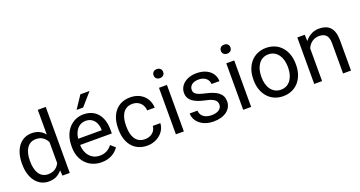

<svg xmlns="http://www.w3.org/2000/svg" viewBox="-42 -1395 3841 2050"><g transform="rotate(-20 1878.0 -370.0)"><path d="M46.9 -258.3C46.9 -103 127.4 9.8 252.9 9.8C318.4 9.8 365.7 -14.2 400.4 -55.7C401.9 -58.1 403.8 -60.1 405.3 -62.5L409.7 0H492.7V-750H402.3V-468.8C401.4 -469.7 400.4 -470.7 399.9 -472.2C365.7 -514.2 317.4 -538.1 253.9 -538.1C127.4 -538.1 46.9 -430.7 46.9 -268.6ZM137.2 -268.6C137.2 -377.4 179.2 -463.4 274.9 -463.4C322.3 -463.4 356 -445.8 378.9 -418.9C388.2 -408.2 396 -396 402.3 -382.8V-145C395 -129.9 386.2 -116.7 375.5 -105.5C351.6 -80.6 318.8 -65.4 273.9 -65.4C178.7 -65.4 137.2 -149.9 137.2 -258.3Z M853.5 9.8C954.6 9.8 1014.6 -37.1 1049.8 -87.9L998.5 -132.8C963.4 -86.9 919.4 -63 858.4 -63C784.2 -63 731.9 -109.4 710 -174.8C702.6 -195.8 699.2 -218.8 698.7 -242.7H1059.1V-285.2C1059.1 -432.6 985.8 -538.1 841.3 -538.1C714.4 -538.1 608.4 -433.6 608.4 -267.6V-247.1C608.4 -99.6 706.1 9.8 853.5 9.8ZM708.5 -349.1C729 -421.4 775.4 -464.8 841.3 -464.8C929.2 -464.8 968.3 -394 969.7 -319.8V-312H701.7C703.1 -325.2 705.6 -337.4 708.5 -349.1ZM791.5 -607.4H865.7L990.7 -750H886.2Z M1373 -63.5C1264.2 -63.5 1230 -157.2 1230 -254.9V-273.4C1230 -370.1 1265.1 -464.8 1373 -464.8C1444.3 -464.8 1494.1 -414.6 1498 -344.7H1583.5C1579.6 -459.5 1493.7 -538.1 1373.5 -538.1C1217.3 -538.1 1140.6 -419.9 1140.6 -273.4V-254.9C1140.6 -108.4 1217.8 9.8 1373.5 9.8C1485.8 9.8 1579.6 -68.8 1583.5 -168.9H1498C1492.7 -104 1439 -63.5 1373 -63.5Z M1789.1 -528.3H1698.7V0H1789.1ZM1689.9 -672.4C1689.9 -643.6 1710.4 -621.6 1744.1 -621.6C1778.8 -621.6 1798.8 -643.6 1798.8 -672.4C1798.8 -702.1 1778.8 -724.1 1744.1 -724.1C1710.4 -724.1 1689.9 -702.1 1689.9 -672.4Z M2244.1 -139.2C2244.1 -95.7 2205.1 -61 2128.9 -61C2070.3 -61 2005.4 -84.5 2001.5 -158.7H1913.1C1913.1 -73.2 1989.7 9.8 2128.4 9.8C2252.9 9.8 2333.5 -53.7 2333.5 -144.5C2333.5 -232.4 2268.6 -275.9 2143.1 -303.2C2041.5 -325.2 2019.5 -348.6 2019.5 -388.7C2019.5 -428.7 2051.3 -467.3 2126.5 -467.3C2199.2 -467.3 2239.7 -421.9 2239.7 -374.5H2329.6C2329.6 -466.3 2253.4 -538.1 2126.5 -538.1C2005.9 -538.1 1930.7 -468.3 1930.7 -385.7C1930.7 -297.9 2002.4 -257.8 2118.2 -232.9C2224.6 -211.9 2244.1 -178.7 2244.1 -139.2Z M2553.7 -528.3H2463.4V0H2553.7ZM2454.6 -672.4C2454.6 -643.6 2475.1 -621.6 2508.8 -621.6C2543.5 -621.6 2563.5 -643.6 2563.5 -672.4C2563.5 -702.1 2543.5 -724.1 2508.8 -724.1C2475.1 -724.1 2454.6 -702.1 2454.6 -672.4Z M2676.3 -257.3C2676.3 -105 2769 9.8 2917.5 9.8C3066.9 9.8 3158.2 -105 3158.2 -257.3V-270.5C3158.2 -423.3 3065.9 -538.1 2916.5 -538.1C2769.5 -538.1 2676.3 -423.3 2676.3 -270.5ZM2766.1 -270.5C2766.1 -373.5 2816.9 -464.8 2916.5 -464.8C3017.6 -464.8 3068.4 -373.5 3068.4 -270.5V-257.3C3068.4 -153.3 3017.6 -63.5 2917.5 -63.5C2816.9 -63.5 2766.1 -153.3 2766.1 -257.3Z M3355 -528.3H3270.5V0H3359.9V-371.6V-372.1C3381.8 -424.3 3429.2 -463.4 3490.7 -463.4C3558.6 -463.4 3598.1 -433.1 3598.1 -344.2V0H3688.5V-343.3C3688.5 -484.9 3624 -538.1 3519.5 -538.1C3456.5 -538.1 3407.2 -512.2 3368.7 -468.8C3365.2 -464.4 3361.3 -459.5 3357.9 -455.1Z"/></g></svg>

Font: Bert Sans
Style: Regular
Weight: 400
Designer: Christian Robertson (Google), Cristiano Sobral
Foundry: Google, Cristiano Sobral
Version: Version 3.101